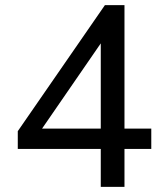

<svg xmlns="http://www.w3.org/2000/svg" viewBox="-20 -725 640 745"><path d="M371 0V-147H49V-216L387 -705H463V-226H567V-147H463V0ZM371 -226V-593H396L126 -201V-226Z"/></svg>

Font: Nunito Sans 12pt Medium
Style: Regular
Weight: 500
Designer: Vernon Adams
Foundry: Vernon Adams
Version: Version 3.101;gftools[0.9.27]